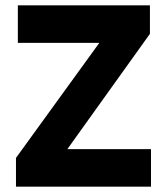

<svg xmlns="http://www.w3.org/2000/svg" viewBox="-20 -701 617 721"><path d="M395 -598 391 -540H47V-681H543V-574L190 -81L165 -141H547V0H40V-108Z"/></svg>

Font: Gabarito
Style: Bold
Weight: 700
Designer: Leandro Assis / Alvaro Franca / Felipe Casaprima
Foundry: Naipe Foundry
Version: Version 1.000